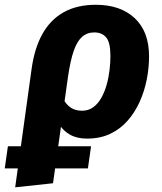

<svg xmlns="http://www.w3.org/2000/svg" viewBox="-84 -569 687 812"><path d="M-63.9 143.1 -50.6 49.7H301.1L287.8 143.1H-3.4ZM140.2 206 -19.8 223.2 49.5 -276.6Q61.5 -364.3 95.1 -424.9Q128.8 -485.5 185.1 -517.1Q241.5 -548.8 321.5 -548.8Q425.3 -548.8 485.8 -492.1Q546.4 -435.5 546.4 -330.5Q546.4 -282.7 536.7 -233.2Q527.1 -183.8 507 -139.1Q486.9 -94.4 456.1 -59Q425.3 -23.6 382.4 -3.2Q339.6 17.2 283.6 17.2Q241.7 17.2 212 0.5Q182.3 -16.2 165.6 -44.7L181.2 -154.9Q193.9 -128.7 213.9 -114.7Q234 -100.7 262.9 -100.7Q290.1 -100.7 310.3 -115.5Q330.5 -130.2 344.5 -155.2Q358.5 -180.1 367 -210.4Q375.6 -240.8 379.3 -272.6Q383 -304.3 383 -331.8Q383 -389.7 365 -410.8Q347 -431.9 314.9 -431.9Q284.3 -431.9 263 -413.1Q241.8 -394.2 227.6 -353.2Q213.5 -312.2 203.9 -246.5Z"/></svg>

Font: Fira Sans Variable
Style: Italic
Weight: 397
Italic angle: -8°
Designer: Carrois Corporate & Edenspiekermann AG
Foundry: Carrois Corporate GbR & Edenspiekermann AG
Version: Version 4.202